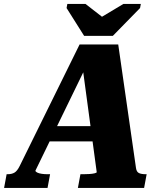

<svg xmlns="http://www.w3.org/2000/svg" viewBox="-67 -930 799 950"><path d="M349.2 -752.6H491.4L626 -890.2L629.8 -910.4H543.4L387.6 -817.2H476.2L356.2 -910.4H266.2L262.4 -890.2ZM168 -305.8H427.2L415.8 -230.4H143.6ZM340.4 -605.6H361.2L108.4 -86Q107.8 -81 116.6 -76.5Q125.4 -72 139.3 -70Q153.2 -68 167.6 -68H180.8L168.2 0H-46.8L-34.2 -68H-29.2Q-8.6 -68 4.9 -76.1Q18.4 -84.2 30.4 -108.6L326.8 -710H518L606 -98Q608.8 -79.2 620.8 -73.6Q632.8 -68 654.2 -68H658.6L646 0H318.4L331 -68H346.8Q361.6 -68 376.2 -69Q390.8 -70 400.9 -72.5Q411 -75 411.6 -78Z"/></svg>

Font: Roboto Serif 20pt
Style: Italic
Weight: 400
Italic angle: -10°
Designer: Greg Gazdowicz
Foundry: Commercial Type
Version: Version 1.008